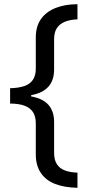

<svg xmlns="http://www.w3.org/2000/svg" viewBox="-20 -734 420 912"><path d="M348 158Q287 157 242.5 140Q198 123 174 87.5Q150 52 150 -1V-148Q150 -182 136 -202.5Q122 -223 95 -232.5Q68 -242 28 -242V-315Q68 -316 95 -325Q122 -334 136 -354.5Q150 -375 150 -408V-556Q150 -609 175 -644Q200 -679 245 -696.5Q290 -714 348 -714V-642Q314 -641 289 -631Q264 -621 250.5 -601Q237 -581 237 -548V-404Q237 -353 210 -322.5Q183 -292 128 -282V-276Q184 -266 210.5 -235.5Q237 -205 237 -154V-7Q237 25 250 45.5Q263 66 288 75.5Q313 85 348 86Z"/></svg>

Font: guzrati25
Style: Book
Weight: 400
Designer: Jelle Bosma - Monotype Design Team, Universal Thirst
Foundry: Monotype Imaging Inc.
Version: Version 2.106